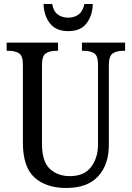

<svg xmlns="http://www.w3.org/2000/svg" viewBox="-20 -926 656 956"><path d="M310 10Q210 10 152 -42Q94 -94 94 -216V-605Q94 -649 74 -661Q54 -673 25 -673H13V-714H269V-673H258Q228 -673 208.5 -660.5Q189 -648 189 -601V-210Q189 -122 228 -85.5Q267 -49 328 -49Q399 -49 433.5 -94.5Q468 -140 468 -207V-605Q468 -649 448.5 -661Q429 -673 399 -673H388V-714H603V-673H592Q562 -673 542 -660.5Q522 -648 522 -601V-205Q522 -106 468.5 -48Q415 10 310 10ZM320 -771Q258 -771 228 -810.5Q198 -850 197 -906H240Q246 -870 267.5 -854Q289 -838 320 -838Q350 -838 371.5 -854Q393 -870 400 -906H442Q441 -850 411.5 -810.5Q382 -771 320 -771Z"/></svg>

Font: Noto Serif Thai Condensed
Style: Regular
Weight: 400
Width: 3
Designer: Monotype Design Team
Foundry: Monotype Imaging Inc.
Version: Version 2.002; ttfautohint (v1.8.4.7-5d5b)